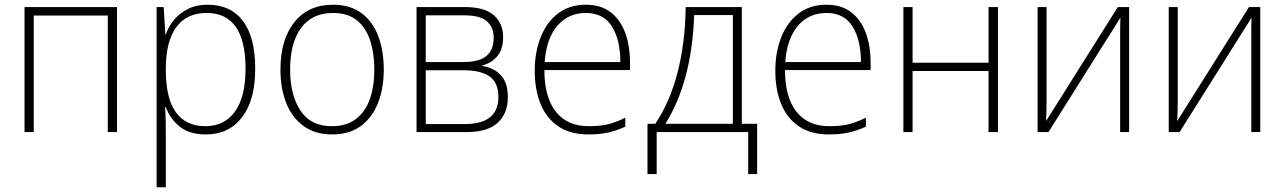

<svg xmlns="http://www.w3.org/2000/svg" viewBox="-20 -560 5447 814"><path d="M476 -530V0H437V-494H123V0H84V-530Z M860 -540Q958 -540 1010 -471Q1062 -402 1062 -269Q1062 -135 1006 -62.5Q950 10 853 10Q782 10 741 -24Q700 -58 683 -106H680Q682 -76 682.5 -44.5Q683 -13 683 16V234H644V-530H674L681 -414H683Q694 -447 717.5 -475.5Q741 -504 776.5 -522Q812 -540 860 -540ZM856 -505Q770 -505 726.5 -443.5Q683 -382 683 -269V-263Q683 -142 726 -83.5Q769 -25 850 -25Q932 -25 976.5 -87.5Q1021 -150 1021 -269Q1021 -505 856 -505Z M1607 -265Q1607 -185 1582.5 -123Q1558 -61 1509.5 -25.5Q1461 10 1387 10Q1317 10 1268 -25Q1219 -60 1194 -122Q1169 -184 1169 -265Q1169 -392 1228 -466Q1287 -540 1392 -540Q1465 -540 1513 -504Q1561 -468 1584 -406Q1607 -344 1607 -265ZM1210 -265Q1210 -158 1253.5 -91.5Q1297 -25 1387 -25Q1449 -25 1489 -55.5Q1529 -86 1548 -140Q1567 -194 1567 -265Q1567 -333 1549.5 -387.5Q1532 -442 1493.5 -473.5Q1455 -505 1392 -505Q1303 -505 1256.5 -441.5Q1210 -378 1210 -265Z M2113 -402Q2113 -352 2089 -322.5Q2065 -293 2026 -283V-280Q2076 -272 2104.5 -240Q2133 -208 2133 -149Q2133 -79 2090 -39.5Q2047 0 1958 0H1746V-530H1952Q2034 -530 2073.5 -495.5Q2113 -461 2113 -402ZM2073 -400Q2073 -444 2044.5 -469.5Q2016 -495 1948 -495H1785V-297H1945Q2012 -297 2042.5 -323Q2073 -349 2073 -400ZM2093 -149Q2093 -209 2056 -235.5Q2019 -262 1947 -262H1785V-34H1950Q2093 -34 2093 -149Z M2464 -540Q2528 -540 2569.5 -507.5Q2611 -475 2631 -419.5Q2651 -364 2651 -294V-263H2288Q2288 -148 2336.5 -86.5Q2385 -25 2476 -25Q2522 -25 2555 -32.5Q2588 -40 2631 -61V-23Q2594 -6 2557.5 2Q2521 10 2475 10Q2398 10 2347.5 -24Q2297 -58 2272 -119Q2247 -180 2247 -260Q2247 -337 2271.5 -400.5Q2296 -464 2344.5 -502Q2393 -540 2464 -540ZM2464 -505Q2390 -505 2343.5 -451.5Q2297 -398 2289 -297H2610Q2610 -390 2574.5 -447.5Q2539 -505 2464 -505Z M3125 -530V-35H3190V178H3152V0H2764V178H2725V-35H2758Q2820 -127 2852.5 -252.5Q2885 -378 2887 -530ZM3087 -496H2923Q2918 -356 2888 -241.5Q2858 -127 2801 -35H3087Z M3484 -540Q3548 -540 3589.5 -507.5Q3631 -475 3651 -419.5Q3671 -364 3671 -294V-263H3308Q3308 -148 3356.5 -86.5Q3405 -25 3496 -25Q3542 -25 3575 -32.5Q3608 -40 3651 -61V-23Q3614 -6 3577.5 2Q3541 10 3495 10Q3418 10 3367.5 -24Q3317 -58 3292 -119Q3267 -180 3267 -260Q3267 -337 3291.5 -400.5Q3316 -464 3364.5 -502Q3413 -540 3484 -540ZM3484 -505Q3410 -505 3363.5 -451.5Q3317 -398 3309 -297H3630Q3630 -390 3594.5 -447.5Q3559 -505 3484 -505Z M3849 -530V-294H4171V-530H4211V0H4171V-259H3849V0H3810V-530Z M4417 -530V-133Q4417 -110 4416.5 -90Q4416 -70 4415 -47L4719 -530H4767V0H4729V-404Q4729 -425 4729 -444Q4729 -463 4730 -485L4425 0H4379V-530Z M4973 -530V-133Q4973 -110 4972.5 -90Q4972 -70 4971 -47L5275 -530H5323V0H5285V-404Q5285 -425 5285 -444Q5285 -463 5286 -485L4981 0H4935V-530Z"/></svg>

Font: Noto Sans Disp ExtLt
Style: Regular
Weight: 200
Designer: Monotype Design Team
Foundry: Monotype Imaging Inc.
Version: Version 2.000;GOOG;noto-source:20170915:90ef993387c0